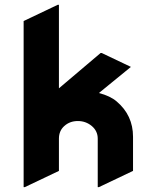

<svg xmlns="http://www.w3.org/2000/svg" viewBox="-20 -767 631 797"><path d="M83 9.8H78.1V-679.7L219.7 -747.1H224.6V-400.4L397.5 -546.9H402.3L523.4 -489.3L390.6 -380.9Q437.5 -368.7 463.9 -346.2Q532.2 -288.6 532.2 -199.2V-57.6L390.6 9.8H385.7V-191.4Q385.7 -223.1 360.8 -244.1Q335.9 -264.6 303.2 -264.6Q270 -264.6 247.1 -244.1Q224.6 -224.1 224.6 -191.4V-57.6Z"/></svg>

Font: Nova Round
Style: Bold
Weight: 700
Designer: Wojciech Kalinowski "wmk69" (wmk69@o2.pl)
Foundry: Wojciech Kalinowski "wmk69" (wmk69@o2.pl)
Version: Version 3.1.0; 2021-05-23